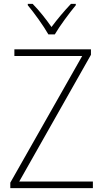

<svg xmlns="http://www.w3.org/2000/svg" viewBox="-20 -968 531 988"><path d="M229 -791H262C287 -834 336 -900 370 -941V-948H345C309 -910 274 -868 245 -829C218 -868 181 -915 148 -948H123V-941C155 -903 204 -835 229 -791ZM458 0V-34H79L448 -686V-714H54V-680H403L33 -28V0Z"/></svg>

Font: Noto Sans Bengali SemiCondensed ExtraLight
Style: Regular
Weight: 200
Width: 4
Designer: Joana Ranito - Universal Thirst; Jelle Bosma - Monotype Design Team
Foundry: Universal Thirst ehf.
Version: Version 3.000